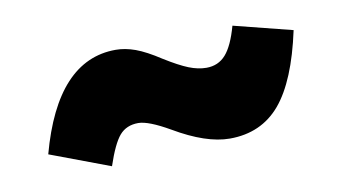

<svg xmlns="http://www.w3.org/2000/svg" viewBox="-39 -568 669 375"><g transform="rotate(-10 296.0 -380.5)"><path d="M39.1 -310.1Q87.4 -488.3 204.1 -488.3Q222.7 -488.3 242.9 -481Q263.2 -473.6 291.5 -455.1Q319.8 -437.5 338.1 -430.2Q356.4 -422.9 373 -422.9Q396.5 -422.9 411.4 -439.7Q426.3 -456.5 437 -495.1L553.2 -465.8Q532.2 -368.2 494.4 -323.5Q456.5 -278.8 394 -278.8Q347.2 -278.8 284.2 -315.9Q242.7 -339.8 222.7 -339.8Q199.2 -339.8 185.5 -324Q171.9 -308.1 157.7 -265.6Z"/></g></svg>

Font: Estedad-FD Black
Style: Regular
Weight: 900
Designer: Amin Abedi
Version: Version 7.3